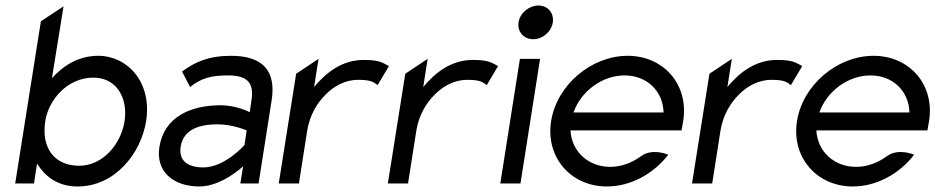

<svg xmlns="http://www.w3.org/2000/svg" viewBox="-20 -664 3386 695"><path d="M35 0H103L114 -72C142 -27 187 11 261 11C395 11 490 -107 509 -226C531 -368 440 -462 336 -462C263 -462 209 -426 168 -381L210 -641L128 -587ZM144 -226C156 -304 225 -383 318 -383C406 -383 443 -304 431 -226C418 -141 351 -64 267 -64C173 -64 129 -133 144 -226Z M557 -132C543 -45 605 11 702 11C783 11 860 -62 860 -62L850 0H916L963 -299C981 -410 929 -462 816 -462C736 -462 686 -440 639 -405L668 -349C709 -382 746 -391 805 -391C874 -391 901 -366 890 -299L884 -258C884 -258 836 -283 779 -283C670 -283 574 -241 557 -132ZM634 -133C644 -197 704 -214 768 -214C822 -214 873 -192 873 -192L865 -139C865 -139 794 -58 716 -58C661 -58 626 -81 634 -133Z M989 0H1062L1092 -191C1101 -247 1128 -292 1160 -323C1188 -351 1228 -375 1276 -375C1321 -375 1331 -368 1347 -356L1388 -425C1362 -438 1354 -447 1296 -447C1218 -447 1160 -401 1117 -349L1133 -451L1052 -397Z M1384 0H1457L1487 -191C1496 -247 1523 -292 1555 -323C1583 -351 1623 -375 1671 -375C1716 -375 1726 -368 1742 -356L1783 -425C1757 -438 1749 -447 1691 -447C1613 -447 1555 -401 1512 -349L1528 -451L1447 -397Z M1857 -583C1852 -549 1876 -522 1910 -522C1944 -522 1976 -549 1981 -583C1986 -617 1963 -644 1929 -644C1895 -644 1862 -617 1857 -583ZM1791 0H1864L1935 -451H1862Z M1975 -226C1954 -95 2046 11 2177 11C2263 11 2346 -35 2399 -104C2399 -104 2342 -129 2301 -99C2268 -75 2230 -60 2189 -60C2109 -60 2049 -116 2045 -192H2447L2453 -226C2474 -357 2383 -462 2252 -462C2121 -462 1996 -357 1975 -226ZM2056 -257C2083 -334 2160 -391 2241 -391C2322 -391 2380 -334 2382 -257Z M2485 0H2558L2588 -191C2597 -247 2624 -292 2656 -323C2684 -351 2724 -375 2772 -375C2817 -375 2827 -368 2843 -356L2884 -425C2858 -438 2850 -447 2792 -447C2714 -447 2656 -401 2613 -349L2629 -451L2548 -397Z M2865 -226C2844 -95 2936 11 3067 11C3153 11 3236 -35 3289 -104C3289 -104 3232 -129 3191 -99C3158 -75 3120 -60 3079 -60C2999 -60 2939 -116 2935 -192H3337L3343 -226C3364 -357 3273 -462 3142 -462C3011 -462 2886 -357 2865 -226ZM2946 -257C2973 -334 3050 -391 3131 -391C3212 -391 3270 -334 3272 -257Z"/></svg>

Font: Charger Sport
Style: Obl
Weight: 400
Designer: Jasper
Foundry: Cannot Into Space Fonts
Version: Version 1.1